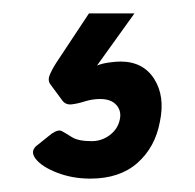

<svg xmlns="http://www.w3.org/2000/svg" viewBox="-20 -47 292 287"><path d="M115 220Q88 220 65 211Q42 202 33 190Q24 178 37 169L57 153Q67 146 72.5 149Q78 152 87.5 158Q97 164 117 164Q132 164 144 155Q156 146 159 132Q162 119 154 110Q146 101 130 101Q118 101 107 104.5Q96 108 87 109Q78 110 73 103L56 80Q51 74 54 66Q57 58 64 47L113 -27H181L125 51Q132 48 142.5 46.5Q153 45 160 45Q194 45 210.5 71Q227 97 219 135Q212 173 185.5 196.5Q159 220 115 220Z"/></svg>

Font: Rubik Light SemiBold
Style: Italic
Weight: 600
Italic angle: -12°
Version: Version 2.104